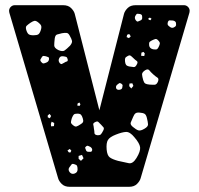

<svg xmlns="http://www.w3.org/2000/svg" viewBox="-20 -720 766 740"><path d="M249 0Q229 0 218 -11Q207 -22 204 -33L16 -671Q15 -675 15 -678Q15 -687 21.5 -693.5Q28 -700 37 -700H223Q243 -700 254 -689Q265 -678 268 -667L363 -295L458 -667Q461 -678 472 -689Q483 -700 503 -700H689Q698 -700 704.5 -693.5Q711 -687 711 -678Q711 -675 710 -671L522 -33Q519 -22 508 -11Q497 0 477 0ZM520 -666Q514 -667 510 -667Q506 -667 503 -661Q496 -651 504 -641Q508 -636 511.5 -637Q515 -638 521 -641Q529 -644 528 -653Q528 -658 527 -661Q526 -664 520 -666ZM558 -652 552 -650 553 -644 560 -642 564 -648ZM658 -633Q655 -640 645 -641Q638 -641 634 -641.5Q630 -642 627 -635Q625 -628 626.5 -624.5Q628 -621 634 -617Q643 -609 653 -616Q658 -619 658.5 -622.5Q659 -626 658 -633ZM127 -634Q118 -641 112 -639.5Q106 -638 97 -632Q87 -625 82.5 -620.5Q78 -616 81 -605Q85 -592 90.5 -588Q96 -584 109 -584Q122 -584 127.5 -587.5Q133 -591 137 -603Q141 -615 138.5 -621Q136 -627 127 -634ZM249 -582Q244 -592 237.5 -593Q231 -594 219 -592Q207 -589 200 -587Q193 -585 191 -572Q189 -555 189 -545Q189 -535 205 -527Q221 -520 229 -525.5Q237 -531 250 -544Q259 -555 257.5 -562.5Q256 -570 249 -582ZM478 -589 470 -586 468 -577 477 -573 484 -580ZM590 -564Q584 -571 578.5 -569.5Q573 -568 565 -564Q557 -560 555.5 -556.5Q554 -553 555 -544Q557 -533 570 -530Q578 -529 582.5 -529.5Q587 -530 591 -538Q595 -546 596 -551.5Q597 -557 590 -564ZM533 -520 525 -517 524 -505 536 -504 538 -514ZM493 -497Q487 -503 483 -505.5Q479 -508 472 -504Q464 -500 462.5 -495.5Q461 -491 462 -482Q463 -474 466 -470Q469 -466 477 -464Q489 -462 495.5 -461.5Q502 -461 507 -471Q513 -481 507 -485Q501 -489 493 -497ZM169 -494Q169 -499 165.5 -500Q162 -501 157 -503Q152 -504 148.5 -504.5Q145 -505 142 -501Q138 -495 136 -491Q134 -487 139 -481Q144 -475 148 -475.5Q152 -476 159 -479Q169 -483 169 -494ZM241 -491Q239 -499 235.5 -500.5Q232 -502 224 -503Q212 -505 208 -495Q203 -485 211 -476Q215 -472 218.5 -473.5Q222 -475 227 -478Q233 -482 237.5 -483Q242 -484 241 -491ZM571 -433Q561 -442 555.5 -449Q550 -456 539 -449Q527 -441 527.5 -433Q528 -425 532 -411Q535 -401 540 -398Q545 -395 556 -394Q569 -393 576.5 -393.5Q584 -394 589 -406Q593 -417 586.5 -421Q580 -425 571 -433ZM447 -398Q442 -401 439 -399Q436 -397 431 -393Q425 -387 428 -379Q431 -373 440 -374Q449 -375 451 -381Q452 -387 452.5 -390.5Q453 -394 447 -398ZM490 -399 479 -398 478 -388 486 -379 494 -389ZM286 -325 279 -321 278 -313 287 -312 290 -318ZM546 -266Q543 -278 537 -281.5Q531 -285 518 -286Q507 -287 502 -283Q497 -279 493 -269Q487 -256 484 -248Q481 -240 492 -231Q505 -220 513.5 -217.5Q522 -215 537 -224Q551 -232 550.5 -241Q550 -250 546 -266ZM299 -264Q296 -274 292 -278Q288 -282 278 -282Q268 -282 264.5 -278.5Q261 -275 257 -265Q254 -255 253.5 -249.5Q253 -244 261 -238Q269 -231 274.5 -232.5Q280 -234 289 -240Q298 -245 300 -250Q302 -255 299 -264ZM177 -273 171 -281 164 -275V-268L172 -264ZM370 -239Q363 -246 359 -250Q355 -254 346 -249Q338 -245 339.5 -239.5Q341 -234 342 -224Q344 -214 344 -207.5Q344 -201 354 -199Q365 -198 369 -202.5Q373 -207 378 -217Q382 -225 379 -229Q376 -233 370 -239ZM189 -246 179 -251 176 -242 177 -233 188 -234ZM498 -191Q481 -212 466 -211.5Q451 -211 426 -201Q403 -192 396 -180.5Q389 -169 391 -144Q393 -121 403 -113.5Q413 -106 435 -100Q461 -94 476.5 -91Q492 -88 506 -111Q522 -137 520 -152.5Q518 -168 498 -191ZM328 -154Q322 -157 319 -158Q316 -159 312 -156Q307 -152 308.5 -149Q310 -146 312 -140Q314 -135 321 -135Q327 -135 330 -135Q333 -135 335 -140Q337 -148 328 -154ZM255 -139 249 -146 240 -140 245 -133 251 -132ZM296 -123 283 -119V-108L292 -100L302 -110ZM267 -87Q259 -90 256 -86.5Q253 -83 248 -76Q241 -67 248 -57Q256 -47 267 -51Q279 -55 279 -67Q279 -76 277 -80.5Q275 -85 267 -87Z"/></svg>

Font: Rubik Moonrocks
Style: Regular
Weight: 400
Designer: Hubert and Fischer, NaN
Foundry: Hubert and Fischer, NaN
Version: Version 2.200